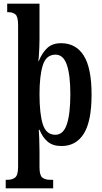

<svg xmlns="http://www.w3.org/2000/svg" viewBox="-20 -780 555 1040"><path d="M11 240V194H20Q47 194 62.5 181Q78 168 78 123V-644Q78 -690 63.5 -702Q49 -714 26 -714H19V-760H194V-571Q194 -551 193 -525Q192 -499 190.5 -477.5Q189 -456 188 -449H190Q208 -494 236 -520Q264 -546 311 -546Q391 -546 433.5 -479Q476 -412 476 -268Q476 -123 434 -56Q392 11 313 11Q267 11 239 -12Q211 -35 194 -77H190Q191 -65 192.5 -31Q194 3 194 42V126Q194 170 209.5 182Q225 194 252 194H268V240ZM280 -50Q323 -50 342 -106.5Q361 -163 361 -270Q361 -374 342 -429Q323 -484 281 -484Q230 -484 212 -427Q194 -370 194 -270Q194 -163 212 -106.5Q230 -50 280 -50Z"/></svg>

Font: Noto Serif Georgian ExtraCondensed SemiBold
Style: Regular
Weight: 600
Width: 2
Designer: Monotype Design Team, Akaki Razmadze
Foundry: Google LLC
Version: Version 2.003; ttfautohint (v1.8.4.7-5d5b)